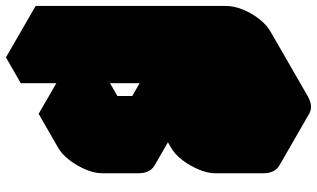

<svg xmlns="http://www.w3.org/2000/svg" viewBox="-273 -786 1066 646"><g transform="rotate(90 260.0 -463.0)"><path d="M407 -590 433 -605V-765L217 -640V0L130 50V-590Q130 -617 142 -646.5Q154 -676 174 -701.5Q194 -727 217 -740L433 -865Q467 -885 493.5 -870Q520 -855 520 -815V-655Q520 -629 507.5 -599Q495 -569 475.5 -543.5Q456 -518 433 -505L407 -490V-430L433 -445Q467 -465 493.5 -450Q520 -435 520 -395V-275Q520 -248 507.5 -218.5Q495 -189 475.5 -163.5Q456 -138 433 -125L320 -60V-160L433 -225V-345L407 -330Q373 -310 346.5 -325Q320 -340 320 -380V-440Q320 -467 332.5 -496.5Q345 -526 364.5 -551.5Q384 -577 407 -590ZM433 -765V-605L260 -705V-865ZM433 -345V-225L260 -325V-445ZM433 -225 320 -160 147 -260 260 -325ZM320 -160V-60L147 -160V-260ZM494 -450Q467 -465 433 -445L407 -430L234 -530L259.7 -545Q294.3 -565 320 -550ZM433 -605 407 -590Q384 -577 364.5 -551.5Q345 -526 332.5 -496.5Q320 -467 320 -440V-380Q320 -340 347 -325L173 -425Q147 -440 147 -480V-540Q147 -567 159 -596.5Q171 -626 190.8 -651.5Q210.6 -677 234 -690L260 -705ZM494 -870Q467 -885 433 -865L217 -740Q194 -727 174 -701.5Q154 -676 142 -646.5Q130 -617 130 -590V50L-43 -50V-690Q-43 -717 -31.1 -746.5Q-19.3 -776 0.5 -801.5Q20.3 -827 43 -840L260 -965Q294.4 -985 320 -970Z"/></g></svg>

Font: Nabla Normal
Style: Regular
Weight: 400
Designer: Arthur Reinders Folmer
Version: Version 1.000